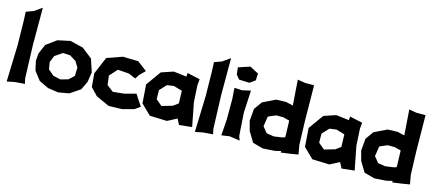

<svg xmlns="http://www.w3.org/2000/svg" viewBox="-56 -1301 4258 1888"><g transform="rotate(15 2072.5 -357.5)"><path d="M46.9 -671.9 50.8 -574.2 54.7 -332 43 39.1 121.1 23.4 222.7 15.6 210.9 -35.2 199.2 -375V-753.9L121.1 -699.2Z M559.6 11.7 668.9 -7.8 771.5 -77.1 812.5 -163.1 828.1 -264.6 785.2 -393.6 679.7 -476.6 546.9 -508.8 418.9 -481.4 315.4 -405.3 273.4 -306.6 267.6 -232.4 289.1 -136.7 356.4 -49.8 453.1 -3.9ZM505.9 -375 579.1 -371.1 643.6 -331.1 679.7 -272.5 676.8 -187.5 624 -138.7 547.9 -117.2 472.7 -133.8 414.1 -183.6 402.3 -255.9 429.7 -323.2Z M1338.9 -414.1 1241.2 -488.3 1085 -492.2 928.7 -437.5 854.5 -261.7 866.2 -125 936.5 -50.8 1073.2 11.7 1210 7.8 1327.1 -23.4 1381.8 -62.5 1335 -132.8 1307.6 -175.8 1190.4 -144.5 1077.1 -132.8 1010.7 -183.6 999 -277.3 1069.3 -355.5 1182.6 -347.7 1256.8 -316.4 1284.2 -359.4Z M1737.3 -464.8 1605.5 -480.5 1483.4 -439.5 1375 -288.1 1388.7 -98.6 1490.2 0 1665 5.9 1760.7 -43.9 1791 13.7 1920.9 0 1874 -240.2 1864.3 -413.1 1870.1 -473.6 1740.2 -502ZM1574.2 -334 1643.6 -343.8 1730.5 -318.4 1734.4 -191.4 1682.6 -153.3 1575.2 -122.1 1512.7 -174.8 1511.7 -266.6Z M1962.9 -671.9 1966.8 -574.2 1970.7 -332 1959 39.1 2037.1 23.4 2138.7 15.6 2127 -35.2 2115.2 -375V-753.9L2037.1 -699.2Z M2222.7 -480.5 2230.5 -371.1V-160.2L2218.8 3.9L2300.8 -7.8L2406.2 7.8L2390.6 -35.2L2375 -269.5L2386.7 -496.1L2300.8 -476.6ZM2246.1 -570.3 2351.6 -566.4 2406.2 -605.5 2410.2 -675.8 2320.3 -722.7 2203.1 -683.6 2210.9 -613.3Z M2803.7 -719.7 2822.3 -460.9 2750 -477.5 2649.4 -474.6 2520.5 -412.1 2461.9 -330.1 2451.2 -207 2477.5 -109.4 2540 -5.9 2646.5 23.4 2766.6 15.6 2827.1 1V16.6L2919.9 3.9L3001 -9.8L2984.4 -103.5L2976.6 -344.7L2972.7 -707H2880.9ZM2831.1 -161.1 2830.1 -139.6 2802.7 -130.9 2719.7 -119.1 2644.5 -130.9 2596.7 -189.5 2612.3 -292 2689.5 -325.2H2760.7L2826.2 -308.6Z M3391.6 -464.8 3259.8 -480.5 3137.7 -439.5 3029.3 -288.1 3043 -98.6 3144.5 0 3319.3 5.9 3415 -43.9 3445.3 13.7 3575.2 0 3528.3 -240.2 3518.6 -413.1 3524.4 -473.6 3394.5 -502ZM3228.5 -334 3297.9 -343.8 3384.8 -318.4 3388.7 -191.4 3336.9 -153.3 3229.5 -122.1 3167 -174.8 3166 -266.6Z M3938.5 -719.7 3957 -460.9 3884.8 -477.5 3784.2 -474.6 3655.3 -412.1 3596.7 -330.1 3585.9 -207 3612.3 -109.4 3674.8 -5.9 3781.2 23.4 3901.4 15.6 3961.9 1V16.6L4054.7 3.9L4135.7 -9.8L4119.1 -103.5L4111.3 -344.7L4107.4 -707H4015.6ZM3965.8 -161.1 3964.8 -139.6 3937.5 -130.9 3854.5 -119.1 3779.3 -130.9 3731.4 -189.5 3747.1 -292 3824.2 -325.2H3895.5L3960.9 -308.6Z"/></g></svg>

Font: MaokenAssortedSans-TC
Style: Regular
Weight: 500
Version: Version 0.83